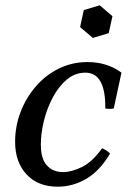

<svg xmlns="http://www.w3.org/2000/svg" viewBox="-20 -689 494 724"><path d="M198 15Q123 15 80 -31.5Q37 -78 37 -154Q37 -213 57.5 -266.5Q78 -320 115 -363Q152 -406 202 -430.5Q252 -455 310 -455Q348 -455 380.5 -444.5Q413 -434 438 -415L409 -280Q393 -277 377 -280Q378 -346 359.5 -380.5Q341 -415 302 -415Q263 -415 232 -389Q201 -363 179 -321.5Q157 -280 145.5 -233Q134 -186 134 -144Q134 -90 157 -65Q180 -40 218 -40Q249 -40 288.5 -59Q328 -78 365 -130Q374 -126 381 -121.5Q388 -117 395 -110Q356 -44 305 -14.5Q254 15 198 15ZM356 -669 404 -628 390 -564 330 -546 282 -587 296 -651Z"/></svg>

Font: Poltawski Nowy
Style: Italic
Weight: 400
Italic angle: -12°
Designer: Adam Pótawski, Mateusz Machalski, Borys Kosmynka, Ania Wieluska
Foundry: Capitalics.wtf
Version: Version 1.001;gftools[0.9.25]